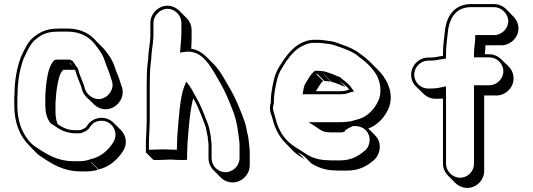

<svg xmlns="http://www.w3.org/2000/svg" viewBox="-20 -775 2610 941"><path d="M426 21C427 21 427 21 428 20L463 55C515 45 557 6 582 -33C607 -70 598 -112 572 -138L537 -173C519 -191 491 -202 462 -196C435 -191 417 -176 403 -153C395 -145 385 -142 373 -137H340C339 -137 337 -137 335 -138C327 -138 320 -139 314 -141L302 -145C288 -150 276 -158 263 -166C256 -182 252 -203 252 -224V-272C254 -295 255 -321 259 -343C264 -374 270 -413 289 -432C294 -433 298 -433 302 -433H348C356 -405 367 -378 377 -353L383 -332C387 -321 394 -309 403 -300L439 -265C459 -245 490 -232 524 -244C559 -256 594 -299 577 -350L570 -370C564 -395 550 -421 542 -447C532 -481 509 -512 489 -536L454 -571C424 -608 377 -635 312 -635H267C205 -635 175 -617 141 -590C114 -566 98 -529 82 -494C63 -444 51 -380 51 -313C50 -303 50 -293 50 -283V-258C50 -172 78 -107 122 -63L157 -27C166 -18 175 -11 185 -5C236 29 292 65 375 65H405C426 65 445 62 461 56ZM239 -182 237 -184ZM333 -454 319 -468C321 -467 323 -465 326 -464C329 -461 331 -457 333 -454ZM66 -313C66 -378 78 -441 96 -488C113 -524 128 -559 151 -579C184 -606 208 -620 267 -620H312C372 -620 415 -595 442 -562C461 -538 484 -508 493 -478C502 -449 515 -424 521 -401L528 -380C542 -339 513 -303 484 -293C444 -279 407 -309 397 -337L391 -358C380 -385 369 -412 361 -441C351 -451 348 -461 336 -476C331 -478 328 -480 324 -483H267C261 -483 253 -482 247 -481C221 -455 214 -413 209 -380C205 -356 204 -331 202 -308V-259C202 -227 209 -196 225 -175C226 -174 231 -168 232 -168C253 -156 270 -140 297 -131L310 -127C318 -125 332 -122 340 -122H376C389 -127 402 -131 415 -144C428 -165 441 -178 464 -182C525 -193 568 -127 534 -76C510 -37 471 -4 421 6L419 7C404 12 388 15 370 15H340C262 15 209 -19 158 -53C127 -72 104 -104 88 -139C74 -170 65 -213 65 -258V-283C65 -293 65 -303 66 -313Z M717 -663V-597L715 -571C713 -551 708 -523 707 -501C707 -492 706 -482 704 -469C700 -438 699 -399 699 -364V-188C699 -175 699 -162 698 -150C698 -126 695 -101 695 -80V-28L731 8C733 10 760 10 814 7C869 10 897 10 897 7V-5C897 -16 897 -29 898 -46C898 -63 899 -80 901 -97C905 -153 912 -240 927 -293C932 -284 937 -276 942 -266C954 -242 976 -187 985 -162C991 -147 993 -122 998 -106C998 -93 1002 -76 1002 -64V0C1002 23 1012 45 1027 60L1062 95C1077 110 1097 119 1120 119C1165 119 1204 81 1204 35V-29C1204 -38 1203 -47 1202 -57C1199 -82 1198 -105 1191 -127C1188 -147 1184 -167 1177 -184C1168 -212 1140 -279 1126 -306L1110 -336C1083 -381 1062 -426 1026 -462L991 -497C972 -516 947 -532 917 -536C918 -551 919 -567 919 -583V-628C919 -651 909 -672 894 -687L859 -722C844 -737 823 -747 801 -747C756 -747 717 -708 717 -663ZM779 -43C747 -42 722 -41 710 -41V-80C710 -111 714 -153 714 -188V-364C714 -398 715 -438 719 -467C721 -479 722 -492 722 -501C723 -522 728 -549 730 -570L732 -596V-663C732 -699 765 -732 801 -732C837 -732 869 -700 869 -663V-618C869 -591 866 -563 864 -536L862 -517L881 -520C946 -531 984 -490 1013 -446C1029 -423 1046 -391 1062 -364L1078 -334C1091 -309 1119 -241 1128 -214C1141 -176 1146 -137 1152 -90C1153 -80 1154 -72 1154 -64V0C1154 37 1122 69 1085 69C1048 69 1017 38 1017 0V-64C1017 -79 1013 -95 1013 -106V-108C1009 -123 1007 -148 999 -167C990 -192 968 -247 955 -273C945 -292 937 -305 928 -322C922 -334 916 -344 909 -354L893 -375L883 -351C862 -298 856 -195 851 -133C849 -114 848 -98 848 -81C847 -65 847 -51 847 -41C833 -41 811 -42 779 -43Z M1567 -410C1568 -410 1569 -410 1570 -409L1605 -374C1629 -368 1652 -357 1674 -348L1639 -383C1656 -366 1678 -356 1691 -336C1681 -333 1672 -329 1661 -329C1654 -328 1647 -328 1639 -328H1528L1543 -352C1548 -360 1556 -373 1564 -378L1529 -413H1535L1570 -378C1580 -378 1592 -376 1602 -375ZM1785 -145C1833 -162 1871 -206 1888 -253C1912 -329 1870 -395 1832 -433L1797 -468C1781 -484 1763 -499 1744 -512C1718 -533 1690 -544 1657 -556C1632 -565 1611 -574 1580 -576L1566 -578C1557 -579 1547 -580 1538 -580H1518C1501 -580 1484 -576 1467 -569C1424 -551 1395 -517 1369 -480L1351 -452C1336 -428 1326 -405 1320 -374C1313 -341 1307 -311 1307 -271C1304 -262 1303 -254 1303 -245C1303 -232 1306 -219 1312 -206C1316 -193 1319 -182 1322 -170C1336 -129 1355 -98 1380 -73L1415 -37C1432 -20 1451 -7 1474 6L1439 -29L1457 -18C1462 -15 1466 -12 1471 -9L1506 26C1535 44 1574 60 1620 60C1629 61 1636 61 1641 61H1683C1737 61 1776 40 1805 16C1844 -11 1856 -74 1819 -111ZM1570 -425C1556 -426 1549 -428 1535 -428H1524C1511 -419 1501 -405 1495 -395L1480 -371C1473 -360 1470 -352 1468 -341L1463 -313H1639C1647 -313 1656 -313 1662 -314C1677 -314 1686 -319 1695 -322L1715 -327L1703 -344C1687 -368 1665 -379 1648 -396C1626 -405 1602 -416 1576 -423C1571 -426 1570 -425 1570 -425ZM1687 -179C1672 -177 1656 -176 1639 -176H1493L1535 -149C1547 -141 1563 -127 1589 -127C1597 -126 1602 -126 1606 -126H1647C1651 -126 1654 -126 1658 -127L1670 -130V-135C1676 -139 1680 -141 1685 -145L1774 -190ZM1586 10H1585C1542 10 1505 -4 1479 -21C1473 -25 1469 -28 1464 -31L1447 -42C1392 -73 1357 -110 1336 -174C1333 -187 1330 -197 1326 -210C1323 -222 1318 -232 1318 -245C1318 -253 1320 -261 1322 -269V-271C1322 -310 1328 -338 1335 -371C1341 -401 1349 -422 1364 -444L1381 -472C1407 -509 1434 -539 1473 -555C1488 -562 1503 -565 1518 -565H1538C1547 -565 1555 -564 1564 -563L1579 -561C1608 -559 1626 -551 1652 -542C1685 -530 1711 -520 1735 -500C1773 -472 1806 -443 1828 -403C1844 -370 1850 -331 1839 -293C1822 -247 1785 -205 1740 -192L1719 -186L1619 -159L1723 -157C1768 -156 1799 -119 1790 -75C1786 -55 1777 -42 1761 -31C1733 -8 1698 11 1648 11H1606C1601 11 1594 11 1586 10Z M2114 -291H2121C2131 -291 2141 -291 2151 -292V28C2151 50 2161 71 2176 86L2211 121C2226 136 2247 146 2270 146C2315 146 2353 108 2353 63V-307H2413C2458 -307 2497 -345 2497 -390C2497 -413 2488 -434 2473 -449L2437 -484C2422 -499 2401 -509 2378 -509H2356C2358 -524 2359 -539 2359 -553H2437C2482 -553 2521 -591 2521 -636C2521 -658 2511 -679 2496 -694L2461 -730C2446 -745 2424 -755 2402 -755H2289C2211 -755 2173 -702 2162 -636C2158 -597 2151 -555 2151 -512V-501C2131 -499 2112 -493 2092 -493H2079C2033 -493 1995 -454 1995 -409C1995 -386 2004 -366 2019 -351L2055 -316C2070 -301 2091 -291 2114 -291ZM2321 -509H2318V-512ZM2086 -341H2079C2041 -341 2010 -372 2010 -409C2010 -446 2042 -478 2079 -478H2092C2115 -478 2134 -484 2153 -486L2166 -488V-512C2166 -553 2173 -595 2177 -634C2188 -696 2221 -740 2289 -740H2402C2438 -740 2471 -707 2471 -671C2471 -635 2439 -603 2402 -603H2309V-588C2309 -566 2303 -541 2303 -512V-494H2378C2415 -494 2447 -463 2447 -426C2447 -389 2415 -357 2378 -357H2303V28C2303 65 2272 96 2235 96C2198 96 2166 64 2166 28V-352L2147 -348C2145 -348 2144 -347 2144 -347H2142C2126 -343 2106 -341 2086 -341Z"/></svg>

Font: Blanket
Style: Poster
Weight: 900
Foundry: Cannot Into Space Fonts
Version: Version 0.9